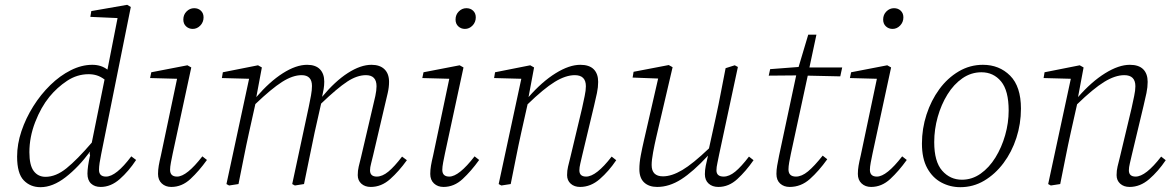

<svg xmlns="http://www.w3.org/2000/svg" viewBox="-20 -764 4868 797"><path d="M102 -132Q102 -78 120 -54Q138 -30 169 -30Q212 -30 256 -65.5Q300 -101 361 -172L414 -434Q398 -446 382 -451Q366 -456 348 -456Q300 -456 258.5 -428.5Q217 -401 185 -362Q150 -319 126 -257Q102 -195 102 -132ZM398 12Q373 12 358 -2Q343 -16 343 -43Q343 -71 354 -120L352 -125L354 -135Q306 -70 252.5 -28.5Q199 13 148 13Q106 13 78.5 -15.5Q51 -44 51 -114Q51 -166 69 -219.5Q87 -273 118 -322.5Q149 -372 189 -411Q229 -450 274 -472.5Q319 -495 363 -495Q400 -495 426 -475L468 -689L355 -694L359 -718L508 -744L523 -735L400 -124Q396 -105 393.5 -88Q391 -71 391 -59Q391 -31 420 -31Q462 -31 525 -115L545 -100Q514 -53 477 -20.5Q440 12 398 12Z M636 -42Q636 -59 639 -76.5Q642 -94 648 -119L715 -437L603 -440L608 -464L758 -493L774 -484L697 -127Q693 -108 689.5 -89.5Q686 -71 686 -59Q686 -31 715 -31Q755 -31 820 -115L839 -100Q806 -54 770.5 -21Q735 12 691 12Q667 12 651.5 -2.5Q636 -17 636 -42ZM780 -644Q764 -644 752.5 -654.5Q741 -665 741 -683Q741 -703 754.5 -716.5Q768 -730 786 -730Q803 -730 814 -719.5Q825 -709 825 -692Q825 -672 811.5 -658Q798 -644 780 -644Z M1519 12Q1495 12 1480 -1.5Q1465 -15 1465 -37Q1465 -56 1469 -72.5Q1473 -89 1479 -113L1526 -314Q1533 -342 1538 -365.5Q1543 -389 1543 -406Q1543 -452 1499 -452Q1462 -452 1421 -425Q1380 -398 1313 -334L1286 -214Q1275 -161 1264 -107.5Q1253 -54 1242 0L1204 6L1193 0L1262 -322Q1267 -346 1271 -368Q1275 -390 1275 -407Q1275 -452 1232 -452Q1195 -452 1151 -424Q1107 -396 1040 -332L1014 -215Q1002 -161 991.5 -107.5Q981 -54 970 0L931 6L920 0L1014 -437L901 -440L905 -464L1051 -493L1067 -484L1044 -361Q1099 -425 1154 -460Q1209 -495 1255 -495Q1290 -495 1308 -476.5Q1326 -458 1326 -425Q1326 -410 1323.5 -394.5Q1321 -379 1317 -362Q1371 -427 1424 -461Q1477 -495 1522 -495Q1557 -495 1576 -476.5Q1595 -458 1595 -424Q1595 -402 1589.5 -378Q1584 -354 1577 -325L1529 -120Q1525 -102 1520.5 -85.5Q1516 -69 1516 -57Q1516 -31 1544 -31Q1567 -31 1592 -51.5Q1617 -72 1649 -114L1669 -99Q1636 -53 1599.5 -20.5Q1563 12 1519 12Z M1766 -42Q1766 -59 1769 -76.5Q1772 -94 1778 -119L1845 -437L1733 -440L1738 -464L1888 -493L1904 -484L1827 -127Q1823 -108 1819.5 -89.5Q1816 -71 1816 -59Q1816 -31 1845 -31Q1885 -31 1950 -115L1969 -100Q1936 -54 1900.5 -21Q1865 12 1821 12Q1797 12 1781.5 -2.5Q1766 -17 1766 -42ZM1910 -644Q1894 -644 1882.5 -654.5Q1871 -665 1871 -683Q1871 -703 1884.5 -716.5Q1898 -730 1916 -730Q1933 -730 1944 -719.5Q1955 -709 1955 -692Q1955 -672 1941.5 -658Q1928 -644 1910 -644Z M2388 12Q2364 12 2349 -1.5Q2334 -15 2334 -37Q2334 -56 2338 -72.5Q2342 -89 2348 -113L2396 -314Q2402 -342 2407 -365.5Q2412 -389 2412 -406Q2412 -452 2366 -452Q2328 -452 2282.5 -424Q2237 -396 2170 -331L2144 -215Q2132 -161 2121.5 -107.5Q2111 -54 2100 0L2061 6L2050 0L2144 -437L2031 -440L2035 -464L2181 -493L2197 -484L2174 -361Q2230 -425 2286.5 -460Q2343 -495 2389 -495Q2426 -495 2444.5 -476.5Q2463 -458 2463 -424Q2463 -402 2458 -378Q2453 -354 2446 -325L2397 -120Q2393 -102 2389 -85.5Q2385 -69 2385 -57Q2385 -31 2413 -31Q2455 -31 2519 -114L2538 -99Q2507 -53 2469.5 -20.5Q2432 12 2388 12Z M2708 12Q2674 12 2654 -6.5Q2634 -25 2634 -62Q2634 -88 2640 -119.5Q2646 -151 2653 -181L2712 -438L2606 -442L2610 -466L2756 -494L2772 -485L2704 -194Q2697 -164 2691 -131.5Q2685 -99 2685 -79Q2685 -32 2732 -32Q2768 -32 2812 -58Q2856 -84 2923 -148L2952 -280Q2963 -330 2972.5 -380.5Q2982 -431 2992 -481L3030 -493L3043 -486L2965 -122Q2962 -105 2958 -87.5Q2954 -70 2954 -57Q2954 -31 2984 -31Q3007 -31 3032 -51.5Q3057 -72 3089 -114L3108 -99Q3076 -53 3040.5 -20.5Q3005 12 2962 12Q2937 12 2921.5 -2Q2906 -16 2906 -41Q2906 -58 2909.5 -75.5Q2913 -93 2919 -118Q2857 -51 2807.5 -19.5Q2758 12 2708 12Z M3258 12Q3234 12 3218.5 -2Q3203 -16 3203 -42Q3203 -59 3206 -76Q3209 -93 3214 -118L3285 -451L3171 -450L3177 -477L3295 -486L3335 -620H3369L3340 -484H3476L3468 -447L3333 -450L3263 -126Q3259 -107 3256 -90Q3253 -73 3253 -61Q3253 -31 3284 -31Q3308 -31 3334 -52.5Q3360 -74 3395 -118L3414 -103Q3379 -54 3342 -21Q3305 12 3258 12Z M3541 -42Q3541 -59 3544 -76.5Q3547 -94 3553 -119L3620 -437L3508 -440L3513 -464L3663 -493L3679 -484L3602 -127Q3598 -108 3594.5 -89.5Q3591 -71 3591 -59Q3591 -31 3620 -31Q3660 -31 3725 -115L3744 -100Q3711 -54 3675.5 -21Q3640 12 3596 12Q3572 12 3556.5 -2.5Q3541 -17 3541 -42ZM3685 -644Q3669 -644 3657.5 -654.5Q3646 -665 3646 -683Q3646 -703 3659.5 -716.5Q3673 -730 3691 -730Q3708 -730 3719 -719.5Q3730 -709 3730 -692Q3730 -672 3716.5 -658Q3703 -644 3685 -644Z M3966 13Q3924 13 3887.5 -6.5Q3851 -26 3829 -66Q3807 -106 3807 -168Q3807 -230 3826 -288.5Q3845 -347 3879 -393.5Q3913 -440 3959.5 -467.5Q4006 -495 4060 -495Q4128 -495 4173 -450Q4218 -405 4218 -313Q4218 -250 4199 -191.5Q4180 -133 4145.5 -87Q4111 -41 4065.5 -14Q4020 13 3966 13ZM3973 -18Q4015 -18 4050.5 -43Q4086 -68 4112 -110Q4138 -152 4152.5 -203Q4167 -254 4167 -305Q4167 -388 4135.5 -426Q4104 -464 4054 -464Q4011 -464 3975 -439Q3939 -414 3913 -372Q3887 -330 3872.5 -278.5Q3858 -227 3858 -174Q3858 -93 3891 -55.5Q3924 -18 3973 -18Z M4669 12Q4645 12 4630 -1.5Q4615 -15 4615 -37Q4615 -56 4619 -72.5Q4623 -89 4629 -113L4677 -314Q4683 -342 4688 -365.5Q4693 -389 4693 -406Q4693 -452 4647 -452Q4609 -452 4563.5 -424Q4518 -396 4451 -331L4425 -215Q4413 -161 4402.5 -107.5Q4392 -54 4381 0L4342 6L4331 0L4425 -437L4312 -440L4316 -464L4462 -493L4478 -484L4455 -361Q4511 -425 4567.5 -460Q4624 -495 4670 -495Q4707 -495 4725.5 -476.5Q4744 -458 4744 -424Q4744 -402 4739 -378Q4734 -354 4727 -325L4678 -120Q4674 -102 4670 -85.5Q4666 -69 4666 -57Q4666 -31 4694 -31Q4736 -31 4800 -114L4819 -99Q4788 -53 4750.5 -20.5Q4713 12 4669 12Z"/></svg>

Font: Source Serif 4 SmText Light
Style: Italic
Weight: 300
Italic angle: -12°
Designer: Frank Grießhammer
Foundry: Adobe
Version: Version 4.005;hotconv 1.1.0;makeotfexe 2.6.0